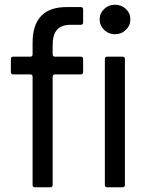

<svg xmlns="http://www.w3.org/2000/svg" viewBox="-20 -793 620 813"><path d="M128 0Q118 0 118 -10V-468Q118 -478 108 -478H36Q26 -478 26 -488V-543Q26 -553 36 -553H108Q118 -553 118 -563V-613Q118 -687 154 -725Q190 -763 261 -763H322Q332 -763 332 -753V-698Q332 -688 322 -688H280Q240 -688 221.5 -667Q203 -646 203 -602V-563Q203 -553 213 -553H322Q332 -553 332 -543V-488Q332 -478 322 -478H213Q203 -478 203 -468V-10Q203 0 193 0ZM434 0Q424 0 424 -10V-543Q424 -553 434 -553H499Q509 -553 509 -543V-10Q509 0 499 0ZM402 -711Q402 -737 421 -755Q440 -773 467 -773Q494 -773 513 -755Q532 -737 532 -711Q532 -685 513 -666.5Q494 -648 467 -648Q440 -648 421 -666.5Q402 -685 402 -711Z"/></svg>

Font: Open Sauce Two
Style: Regular
Weight: 400
Designer: Alfredo Marco Pradil
Foundry: Creative Sauce Fz LLC
Version: Version 1.477